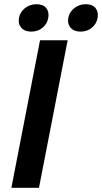

<svg xmlns="http://www.w3.org/2000/svg" viewBox="-20 -891 484 911"><path d="M34 0 170 -700H301L165 0ZM128 -741Q97 -741 81 -759.5Q65 -778 70 -806Q75 -834 98.5 -852.5Q122 -871 153 -871Q185 -871 199.5 -852.5Q214 -834 209 -806Q204 -778 182 -759.5Q160 -741 128 -741ZM362 -741Q331 -741 315 -759.5Q299 -778 304 -806Q309 -834 332.5 -852.5Q356 -871 387 -871Q419 -871 433.5 -852.5Q448 -834 443 -806Q438 -778 416 -759.5Q394 -741 362 -741Z"/></svg>

Font: REM Medium
Style: Italic
Weight: 500
Italic angle: -11°
Designer: Octavio Pardo
Foundry: Ashler Design
Version: Version 1.005;gftools[0.9.28]